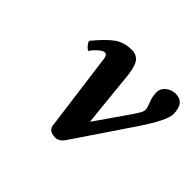

<svg xmlns="http://www.w3.org/2000/svg" viewBox="-112 -593 753 753"><g transform="rotate(45 264.5 -216.0)"><path d="M318.4 -130.9 320.3 -129.9 414.1 -265.1Q429.7 -288.1 434.6 -297.4Q439.9 -307.1 439.9 -316.9Q439.9 -325.7 430.7 -348.1Q421.4 -370.6 421.4 -395.5Q421.4 -415 438.7 -429.4Q456.1 -443.8 479 -443.8Q529.3 -443.8 529.3 -380.4Q529.3 -345.2 460.9 -244.1L304.2 -12.2Q288.1 12.2 266.1 12.2Q229.5 12.2 226.1 -16.1L183.1 -340.8Q180.7 -361.8 168 -361.8Q158.2 -361.8 143.1 -348.6Q127.9 -335.4 117.2 -319.3Q98.1 -331.5 91.8 -350.1Q134.3 -401.4 163.8 -422.6Q193.4 -443.8 235.8 -443.8Q250 -443.8 260.5 -438.5Q271 -433.1 276.9 -425Q282.7 -417 287.1 -402.6Q291.5 -388.2 293 -376Q294.9 -365.7 296.9 -344.2Z"/></g></svg>

Font: Linux Libertine G
Style: Semibold Italic
Weight: 600
Italic angle: -11.5°
Designer: Philipp H. Poll
Foundry: Philipp H. Poll
Version: Version 5.1.1